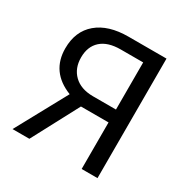

<svg xmlns="http://www.w3.org/2000/svg" viewBox="-162 -850 962 989"><g transform="rotate(30 318.5 -355.5)"><path d="M454.6 0V-276.9H290.5L143.6 0H43.5L208.5 -302.7Q70.8 -356.9 70.8 -496.6Q70.8 -598.1 137.5 -654.5Q204.1 -710.9 322.8 -710.9H548.8V0ZM164.6 -496.6Q164.6 -432.1 204.8 -393.1Q245.1 -354 316.9 -353.5H454.6V-633.8H321.3Q245.1 -633.8 204.8 -597.7Q164.6 -561.5 164.6 -496.6Z"/></g></svg>

Font: Roboto-o
Style: o-Regular
Weight: 400
Designer: Google
Version: Version 2.134; 2016; ttfautohint (v1.6)